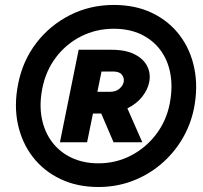

<svg xmlns="http://www.w3.org/2000/svg" viewBox="-20 -748 819 776"><path d="M335 -289.1 353 -377H424.8Q448.2 -377 462.6 -389.4Q477.1 -401.9 480 -417Q482.9 -432.6 472.9 -445.8Q462.9 -459 437 -459H368.2L388.2 -546.9H429.2Q489.3 -546.9 525.4 -527.8Q561.5 -508.8 575.7 -479Q589.8 -449.2 583 -416Q577.6 -386.7 554.9 -357.4Q532.2 -328.1 492.2 -308.6Q452.1 -289.1 394 -289.1ZM222.2 -172.9 297.9 -546.9H408.2L332 -172.9ZM439 -172.9 389.2 -289.1 475.1 -355 555.2 -172.9ZM377.9 7.8Q292 7.8 224.4 -24.4Q156.7 -56.6 112.5 -113.8Q68.4 -170.9 52.2 -246.3Q36.1 -321.8 53.2 -408.2Q71.3 -501.5 126.2 -573.5Q181.2 -645.5 262.5 -686.8Q343.8 -728 439.9 -728Q527.8 -728 595.5 -695.3Q663.1 -662.6 706.5 -605Q750 -547.4 765.4 -471.9Q780.8 -396.5 764.2 -311Q750.5 -242.7 715.6 -184.6Q680.7 -126.5 629.2 -83.3Q577.6 -40 513.7 -16.1Q449.7 7.8 377.9 7.8ZM377.9 -87.9Q448.2 -87.9 508.5 -118.9Q568.8 -149.9 610.6 -204.6Q652.3 -259.3 666 -329.1Q678.7 -395 668.5 -450.4Q658.2 -505.9 627.7 -546.4Q597.2 -586.9 549.6 -609.4Q502 -631.8 439.9 -631.8Q368.7 -631.8 308.1 -601.3Q247.6 -570.8 206.3 -516.4Q165 -461.9 150.9 -390.1Q138.2 -325.2 148.9 -270Q159.7 -214.8 190.4 -174.1Q221.2 -133.3 269 -110.6Q316.9 -87.9 377.9 -87.9Z"/></svg>

Font: Reddit Sans Black
Style: Italic
Weight: 900
Italic angle: -11.25°
Designer: Stephen Hutchings
Version: Version 1.013